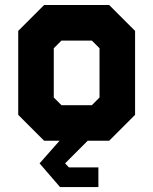

<svg xmlns="http://www.w3.org/2000/svg" viewBox="-20 -560 610 764"><path d="M195.5 -71H380.5L446 -141V-403L380.5 -470H191.5L125 -403V-141ZM195.5 -71 125 -141V-403L191.5 -470H380.5L446 -403V-141L380.5 -71ZM224.5 -141.5H345.5L376 -172V-368L345.5 -398.5H224.5L194 -368V-172ZM337.5 -71 187.5 90 234.5 145H338.5H234.5L187.5 90L337.5 -71ZM414.5 -540 517.5 -437V-103L414.5 0H329L239 90L254 106H371.5V184.5H219L137.5 90L217 0H155.5L52.5 -103V-437L155.5 -540Z"/></svg>

Font: Tourney Black
Style: Regular
Weight: 900
Version: Version 1.015